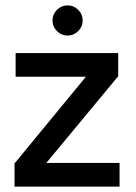

<svg xmlns="http://www.w3.org/2000/svg" viewBox="-20 -693 506 713"><path d="M34 0V-86L299 -408H38V-496H419V-410L152 -88H424V0ZM231 -561Q208 -561 191.5 -577.5Q175 -594 175 -617Q175 -640 191.5 -656.5Q208 -673 231 -673Q254 -673 270.5 -656.5Q287 -640 287 -617Q287 -594 270.5 -577.5Q254 -561 231 -561Z"/></svg>

Font: Ultramarine Medium
Style: Regular
Weight: 500
Designer: Colophon Foundry, Jonny Pinhorn
Foundry: Colophon Foundry
Version: Version 1.200; ttfautohint (v1.8.3)